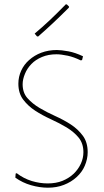

<svg xmlns="http://www.w3.org/2000/svg" viewBox="-20 -874 485 898"><path d="M246.1 -640.1Q265.6 -640.1 300.8 -633.8Q332 -627.9 368.2 -610.8L363.8 -592.8L356.9 -591.8Q326.2 -606.9 297.4 -613.3Q265.6 -620.1 244.1 -620.1Q206.1 -620.1 176.3 -607.4Q146 -594.7 127 -574.7Q106.9 -554.2 96.7 -528.8Q85.9 -502.9 85.9 -480Q85.9 -440.4 108.4 -415Q131.8 -388.7 165 -369.1Q199.7 -348.6 237.8 -331.5Q278.8 -313 311 -292Q344.7 -270 367.7 -238.8Q390.1 -208.5 390.1 -162.1Q390.1 -130.4 376.5 -98.6Q363.8 -68.8 337.9 -45.4Q313 -22.5 278.8 -9.3Q245.1 3.9 204.1 3.9Q166 3.9 125 -7.8Q85.9 -19 51.8 -43L53.2 -62L58.1 -64Q90.3 -39.1 128.9 -27.3Q166 -16.1 203.1 -16.1Q242.2 -16.1 272.5 -28.3Q303.2 -41 325.2 -62Q346.2 -82.5 358.4 -108.9Q370.1 -134.8 370.1 -162.1Q370.1 -203.1 347.7 -230.5Q326.2 -256.8 291 -278.3Q259.3 -297.4 217.8 -316.4Q178.2 -334.5 145 -356Q111.3 -377.9 88.4 -408.2Q65.9 -438 65.9 -482.9Q65.9 -514.6 79.1 -543.5Q92.3 -572.3 116.2 -593.3Q141.6 -615.7 172.9 -627.4Q206.5 -640.1 246.1 -640.1ZM303.2 -842.8 301.8 -837.9Q262.2 -798.3 231 -769Q189.9 -730.5 158.2 -703.1L152.8 -704.1L142.1 -716.8Q175.3 -744.6 211.9 -778.8Q241.2 -806.2 288.1 -854L293 -853Z"/></svg>

Font: Datalegreya
Style: Dot
Weight: 700
Designer: Figs Lab
Foundry: Figs Lab
Version: Version 1.002;PS 001.002;hotconv 1.0.70;makeotf.lib2.5.58329